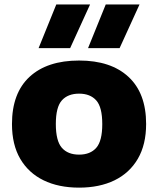

<svg xmlns="http://www.w3.org/2000/svg" viewBox="-20 -828 706 858"><path d="M333.5 10.5Q242 10.5 174.8 -22.2Q107.5 -55 70.5 -118.2Q33.5 -181.5 33.5 -273.5Q33.5 -412 112.2 -484.8Q191 -557.5 333.5 -557.5Q475.5 -557.5 554.2 -484.5Q633 -411.5 633 -274Q633 -182 596 -118.5Q559 -55 491.8 -22.2Q424.5 10.5 333.5 10.5ZM333.5 -137Q383.5 -137 410.2 -167.5Q437 -198 437 -273.5Q437 -349.5 410 -379.5Q383 -409.5 333.5 -409.5Q283.5 -409.5 256.5 -379.5Q229.5 -349.5 229.5 -274Q229.5 -198.5 256.2 -167.8Q283 -137 333.5 -137ZM373.5 -613 452.5 -808H603.5L514.5 -613ZM152.5 -613 231.5 -808H382.5L293.5 -613Z"/></svg>

Font: Encode Sans SmExp XBd
Style: Regular
Weight: 800
Width: 6
Designer: Multiple Designers
Foundry: Impallari Type
Version: Version 3.002; ttfautohint (v1.8.3) -l 8 -r 50 -G 200 -x 14 